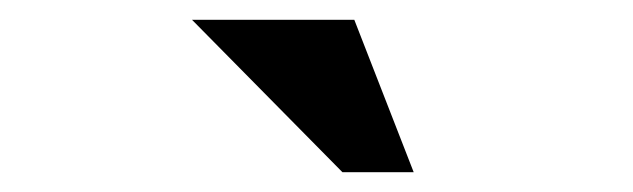

<svg xmlns="http://www.w3.org/2000/svg" viewBox="-20 -740 640 194"><path d="M398 -566H326L174 -720H338Z"/></svg>

Font: PT Mono
Style: Bold
Weight: 700
Monospace: yes
Designer: A.Korolkova, I.Chaeva
Foundry: ParaType Ltd
Version: Version 1.000 OFL